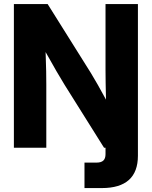

<svg xmlns="http://www.w3.org/2000/svg" viewBox="-20 -748 769 972"><path d="M50.3 0H214.4V-318.8C214.4 -349.6 213.9 -410.6 210.9 -484.4C250.5 -413.1 286.1 -352.1 307.1 -318.4L506.8 0H514.2V32.2C514.2 61.5 500.5 75.2 468.3 75.2H407.7V204.1H495.6C616.7 204.1 678.2 149.4 678.2 40.5V-727.5H514.2V-392.1C514.2 -360.4 515.1 -300.8 516.6 -243.7C488.3 -295.9 457.5 -350.6 440.4 -377.9L221.2 -727.5H50.3Z"/></svg>

Font: Raveo Display
Style: Bold
Weight: 700
Designer: Jakub Foglar, Rasmus Andersson (Inter)
Foundry: Jakubfoglar.com
Version: Version 1.100;Glyphs 3.2.3 (3260)